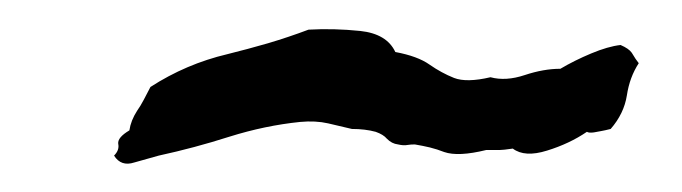

<svg xmlns="http://www.w3.org/2000/svg" viewBox="-20 -382 476 134"><path d="M389.6 -290Q377.4 -281.7 361.8 -276.9Q346.2 -272 337.9 -278.3Q331.1 -277.3 328.6 -277.3H319.3Q299.8 -272.5 290 -275.9Q285.2 -277.8 280 -279.1Q274.9 -280.3 269.5 -281.2Q266.6 -281.2 264.2 -280.8Q261.7 -280.3 257.8 -281.2Q253.4 -281.7 250 -285.2Q247.6 -288.1 242.2 -290Q234.9 -292 225.6 -292Q217.8 -293.9 209 -295.9Q200.2 -297.9 189.5 -296.9Q165 -294.4 140.1 -286.6Q115.7 -278.8 90.8 -273.4L73.7 -268.6Q64.5 -265.6 59.6 -273.4Q63.5 -277.3 62.5 -281.7Q62 -286.1 70.3 -291Q71.3 -297.9 75.7 -304.7Q78.1 -308.1 80.3 -312.3Q82.5 -316.4 85 -321.3Q109.9 -337.4 138.7 -344.2Q152.8 -347.7 167 -351.8Q181.2 -356 195.3 -361.3Q212.9 -362.3 231.4 -360.4Q250 -358.4 255.9 -345.7Q271.5 -342.8 279.8 -336.9Q288.1 -331.1 296.9 -327.6Q305.7 -324.2 322.3 -328.1Q333 -325.2 346.2 -329.6Q359.4 -334 371.1 -334Q380.9 -339.8 392.6 -344.7Q404.3 -349.6 413.1 -350.6Q418.9 -348.1 420.9 -345.2Q423.8 -340.3 425.8 -337.9Q419.4 -328.1 417.5 -315.4Q415.5 -302.7 406.2 -292Q402.3 -291 399.4 -290.5Q396.5 -290 394.5 -289.6Q391.1 -289.1 389.6 -290Z"/></svg>

Font: Fasthand
Style: Regular
Weight: 400
Designer: Danh Hong
Version: Version 8.002; ttfautohint (v1.8.3)